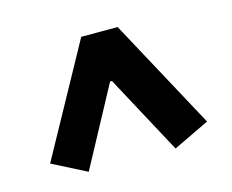

<svg xmlns="http://www.w3.org/2000/svg" viewBox="-69 -793 738 611"><g transform="rotate(-15 300.0 -487.5)"><path d="M559 -334 440 -277 300 -537H294L154 -277L42 -334L242 -698H362Z"/></g></svg>

Font: IBM Plex Sans
Style: Bold
Weight: 700
Designer: Mike Abbink, Paul van der Laan, Pieter van Rosmalen
Foundry: Bold Monday
Version: Version 3.201